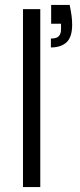

<svg xmlns="http://www.w3.org/2000/svg" viewBox="-20 -757 322 777"><path d="M73 0V-720H143V0ZM186 -565V-601Q209 -601 218 -610.5Q227 -620 227 -639V-661H187V-737H262Q267 -712 269.5 -694Q272 -676 272 -657Q272 -607 249.5 -586Q227 -565 186 -565Z"/></svg>

Font: DM Sans 10pt Light
Style: Regular
Weight: 300
Version: Version 4.004;gftools[0.9.30]